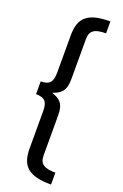

<svg xmlns="http://www.w3.org/2000/svg" viewBox="-182 -887 686 1075"><g transform="rotate(20 161.0 -350.0)"><path d="M277 -836C142 -836 95 -792 95 -687V-465C95 -410 78 -387 25 -387V-311C78 -311 95 -290 95 -235V-13C95 92 142 136 277 136V65C210 65 182 47 182 -3V-242C182 -315 154 -333 107 -349C154 -365 182 -385 182 -458V-697C182 -747 210 -765 277 -765Z"/></g></svg>

Font: FSans
Style: Regular
Weight: 400
Designer: Carrois Corporate & Edenspiekermann AG
Foundry: Carrois Corporate GbR & Edenspiekermann AG
Version: Version 4.106;PS 004.106;hotconv 1.0.70;makeotf.lib2.5.58329